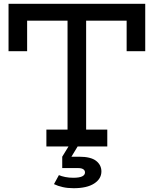

<svg xmlns="http://www.w3.org/2000/svg" viewBox="-20 -772 810 1012"><path d="M745.5 -752V-502H647.5V-663H434V-89H545.5V0H224.5V-89H336V-663H123V-502H25V-752ZM290.5 151Q304 157 323.8 161Q343.5 165 366 165Q397.5 165 412.8 157.8Q428 150.5 428 137Q428 126 418.8 120Q409.5 114 393.5 114H308V54H397Q459 54 486.8 76Q514.5 98 514.5 131.5Q514.5 170.5 476.5 195.2Q438.5 220 368 220Q336.5 220 310.8 214.2Q285 208.5 264.5 198.5ZM351.5 -17H399.5L356.5 54H308Z"/></svg>

Font: Hepta Slab Medium
Style: Regular
Weight: 500
Designer: Michael LaGattuta
Foundry: Michael LaGattuta
Version: Version 1.102